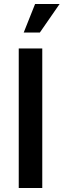

<svg xmlns="http://www.w3.org/2000/svg" viewBox="-20 -943 319 963"><path d="M192 -700V0H74V-700ZM279 -923 180 -780H99L156 -923Z"/></svg>

Font: MedMera Sans Semibold
Style: Regular
Weight: 600
Designer: Kasper Nordkvist
Foundry: UNCUT.wtf
Version: Version 1.300